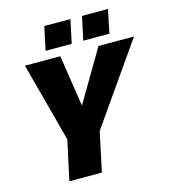

<svg xmlns="http://www.w3.org/2000/svg" viewBox="-129 -1005 981 1107"><g transform="rotate(-15 361.5 -451.0)"><path d="M198 -237 72 -710H283L330 -403L511 -710H723L391 -235L341 0H147ZM209 -762 239 -902H395L365 -762ZM434 -762 464 -902H619L590 -762Z"/></g></svg>

Font: Raleway Thin Black
Style: Italic
Weight: 900
Italic angle: -12°
Version: Version 4.026